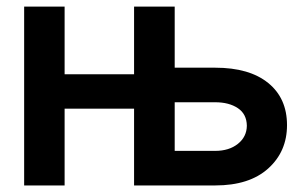

<svg xmlns="http://www.w3.org/2000/svg" viewBox="-20 -566 926 586"><path d="M53.7 0V-545.9H177.2V-339.4H389.2V-545.9H513.2V-359.4H636.7Q741.2 -359.4 798.6 -312.7Q856 -266.1 856 -184.1Q856 -103.5 798.6 -51.8Q741.2 0 636.7 0H389.2V-234.4H177.2V0ZM513.2 -253.9V-105.5H636.7Q679.2 -105.5 706.1 -127Q732.9 -148.4 733.4 -182.1Q732.9 -217.8 706.1 -235.8Q679.2 -253.9 636.7 -253.9Z"/></svg>

Font: Inter Display Semi Bold
Style: Regular
Weight: 600
Designer: Rasmus Andersson
Foundry: rsms
Version: Version 4.000;git-37864ae